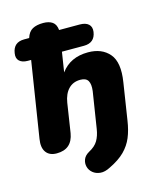

<svg xmlns="http://www.w3.org/2000/svg" viewBox="-129 -804 885 1072"><g transform="rotate(-15 313.5 -268.5)"><path d="M375 162Q343 179 317 176.5Q291 174 273.5 159.5Q256 145 250.5 124Q245 103 253 82Q261 61 286 47Q322 28 338 1Q354 -26 360 -65L393 -275Q398 -314 386.5 -334Q375 -354 342 -354Q300 -354 273.5 -326.5Q247 -299 239 -249L213 -80Q198 9 110 9Q68 9 48.5 -18Q29 -45 37 -94L106 -532H87Q55 -532 38.5 -547.5Q22 -563 27 -592Q36 -653 98 -653H127Q138 -688 162 -701Q186 -714 224 -714Q257 -714 277 -700Q297 -686 300 -653H419Q453 -653 470 -637.5Q487 -622 483 -593Q474 -532 411 -532H284L266 -417Q320 -491 423 -491Q503 -491 546 -440.5Q589 -390 571 -278L538 -66Q530 -12 513 29Q496 70 463.5 102.5Q431 135 375 162Z"/></g></svg>

Font: Nunito Black
Style: Italic
Weight: 900
Italic angle: -9°
Designer: Vernon Adams
Foundry: Vernon Adams
Version: Version 3.601; ttfautohint (v1.8.2.53-6de2)